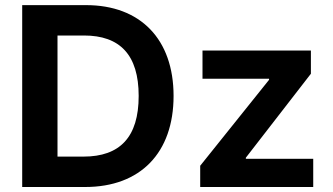

<svg xmlns="http://www.w3.org/2000/svg" viewBox="-20 -748 1332 768"><path d="M320.8 0C542 0 674.3 -137.2 674.3 -364.3C674.3 -590.8 542 -727.5 324.2 -727.5H68.8V0ZM780.8 0H1232.9V-112.8H963.4V-117.2L1223.6 -453.1V-545.9H790V-433.1H1056.2V-428.7L780.8 -85ZM210 -121.6V-606H315.9C459.5 -606 534.7 -528.8 534.7 -364.3C534.7 -199.2 459.5 -121.6 314 -121.6Z"/></svg>

Font: Raveo SemiBold
Style: Regular
Weight: 600
Designer: Jakub Foglar, Rasmus Andersson (Inter)
Foundry: Jakubfoglar.com
Version: Version 1.100;Glyphs 3.2.3 (3260)